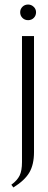

<svg xmlns="http://www.w3.org/2000/svg" viewBox="-20 -654 211 847"><path d="M69 -600Q69 -614 79 -624Q89 -634 104 -634Q118 -634 128.5 -624Q139 -614 139 -600Q139 -585 129 -575Q119 -565 104 -565Q89 -565 79 -575Q69 -585 69 -600ZM130 17Q130 72 109.5 107Q89 142 39 173L30 161Q56 142 66.5 120.5Q77 99 77 61V-495H130Z"/></svg>

Font: Moniqa Cond Heading
Style: Regular
Weight: 400
Width: 3
Designer: Rajesh Rajput
Foundry: Rajesh Rajput
Version: Version 1.000